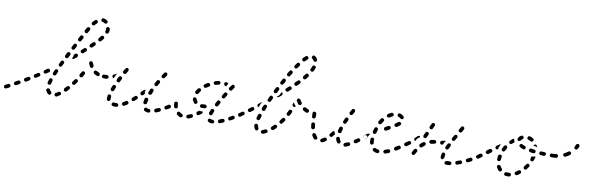

<svg xmlns="http://www.w3.org/2000/svg" viewBox="-56 -903 3929 1278"><g transform="rotate(10 1909.0 -264.5)"><path d="M31 3Q32 -2 30 -6Q28 -11 23 -12Q18 -14 13 -11Q2 -5 -5 -2Q-7 -1 -8 1Q-10 3 -11 5Q-12 7 -11 10Q-11 12 -10 15Q-8 19 -3 21Q2 22 7 20Q13 17 25 11Q29 8 31 3ZM372 -5Q372 -10 369 -14Q368 -16 366 -17Q364 -19 361 -19Q359 -20 356 -19Q354 -19 352 -17Q344 -11 336 -8Q332 -5 330 0Q328 4 331 9Q332 11 334 13Q336 15 338 15Q340 16 343 16Q345 16 347 15Q356 10 366 3Q371 0 372 -5ZM296 12Q291 12 287 9Q277 1 271 -12Q269 -17 271 -22Q273 -26 278 -28Q280 -29 283 -29Q285 -29 288 -28Q290 -28 292 -26Q294 -24 294 -22Q297 -15 303 -11Q305 -9 306 -7Q307 -5 307 -2Q307 -2 307 -2Q307 -2 307 -2Q307 0 307 3Q307 4 306 5Q305 6 305 7Q301 11 296 12ZM93 -31Q94 -36 92 -40Q89 -45 84 -46Q79 -48 75 -45L57 -35Q53 -33 51 -28Q50 -23 52 -18Q53 -16 55 -14Q57 -13 60 -12Q62 -12 65 -12Q67 -12 69 -13L87 -23Q91 -26 93 -31ZM424 -55Q423 -60 420 -64Q418 -65 415 -66Q413 -67 411 -67Q408 -67 406 -66Q404 -65 402 -63Q395 -55 388 -49Q385 -45 385 -40Q385 -35 388 -31Q390 -29 392 -28Q395 -27 397 -27Q400 -27 402 -28Q404 -29 406 -31Q413 -38 420 -46Q424 -50 424 -55ZM154 -66Q155 -71 153 -76Q150 -80 145 -82Q140 -83 135 -80L118 -70Q114 -67 112 -62Q111 -57 114 -53Q116 -48 121 -47Q126 -46 131 -48L148 -59Q153 -61 154 -66ZM270 -64Q271 -62 272 -60Q273 -58 275 -56Q277 -55 280 -54Q285 -53 289 -55Q294 -58 295 -63Q297 -72 300 -82Q301 -84 301 -87Q301 -89 300 -91Q298 -93 297 -95Q295 -97 292 -97Q287 -99 283 -97Q278 -94 277 -89Q273 -78 271 -69Q270 -67 270 -64ZM467 -106Q468 -109 468 -111Q467 -114 466 -116Q465 -118 463 -119Q458 -122 453 -122Q448 -121 445 -117Q439 -109 433 -101Q432 -99 431 -96Q431 -94 431 -91Q431 -89 432 -87Q434 -85 436 -83Q440 -80 445 -81Q450 -81 453 -85Q459 -94 465 -102Q467 -104 467 -106ZM214 -104Q215 -109 212 -113Q211 -115 209 -117Q207 -118 205 -119Q202 -119 200 -119Q197 -118 195 -117L178 -106Q176 -105 174 -103Q173 -101 172 -98Q172 -96 172 -94Q173 -91 174 -89Q177 -85 182 -83Q187 -82 191 -85L208 -96Q213 -99 214 -104ZM294 -133Q294 -130 295 -128Q296 -126 297 -124Q299 -122 301 -121Q306 -119 311 -121Q316 -123 318 -128Q321 -137 326 -146Q328 -151 326 -156Q324 -161 319 -163Q317 -164 314 -164Q312 -164 310 -163Q307 -162 305 -160Q304 -159 303 -156Q298 -146 295 -137Q294 -135 294 -133ZM268 -135 251 -124Q247 -121 241 -122Q236 -123 233 -127Q231 -131 232 -136Q233 -141 237 -144L254 -156Q258 -158 263 -158Q268 -157 271 -152Q272 -150 273 -148Q273 -146 273 -144Q272 -142 272 -140Q271 -139 270 -137Q269 -136 268 -135ZM505 -172Q503 -177 499 -180Q494 -182 489 -181Q484 -179 482 -175Q477 -166 472 -158Q471 -156 470 -153Q470 -151 471 -148Q471 -146 473 -144Q474 -142 476 -141Q481 -138 486 -139Q491 -140 494 -145Q499 -154 504 -163Q506 -167 505 -172ZM646 -159Q648 -160 650 -162Q651 -164 652 -166Q653 -168 653 -171Q653 -176 650 -180Q646 -183 641 -183L640 -184Q638 -184 636 -183Q633 -182 631 -180Q630 -178 629 -176Q628 -174 628 -171Q628 -166 631 -162Q635 -159 640 -159H641Q643 -158 646 -159ZM591 -166Q594 -166 596 -167Q598 -168 600 -170Q602 -172 603 -174Q604 -179 602 -184Q600 -189 595 -191Q587 -194 580 -198Q575 -201 570 -200Q565 -199 562 -194Q561 -192 560 -190Q560 -187 561 -185Q561 -183 563 -181Q564 -179 566 -177Q575 -171 587 -167Q589 -166 591 -166ZM323 -198Q322 -195 323 -193Q324 -190 326 -189Q327 -187 330 -186Q334 -183 339 -185Q344 -187 346 -192L355 -210Q356 -212 356 -214Q356 -217 356 -219Q355 -222 353 -223Q351 -225 349 -226Q345 -229 340 -227Q335 -225 333 -221L324 -202Q323 -200 323 -198ZM537 -213Q541 -212 546 -214Q551 -216 552 -221Q554 -226 552 -231Q548 -238 544 -248Q542 -253 537 -255Q533 -257 528 -256Q526 -255 524 -253Q522 -251 521 -249Q520 -247 520 -244Q520 -242 521 -239Q525 -228 529 -220Q532 -215 537 -213ZM354 -256Q356 -251 360 -249Q363 -248 365 -248Q368 -247 370 -248Q372 -249 374 -251Q376 -252 377 -254L387 -272Q389 -277 387 -282Q386 -287 381 -289Q376 -292 372 -290Q367 -288 364 -284L355 -266Q353 -261 354 -256ZM427 -289Q432 -289 435 -285Q439 -281 439 -276Q438 -271 435 -267L419 -254Q416 -250 411 -250Q406 -251 402 -254L407 -262Q410 -268 410 -275Q410 -277 410 -279L418 -286Q422 -289 427 -289ZM491 -323Q491 -328 488 -332Q484 -336 479 -336Q474 -336 470 -333L455 -319Q451 -316 451 -311Q451 -305 454 -302Q458 -298 463 -298Q468 -297 472 -301L487 -315Q491 -318 491 -323ZM387 -319Q388 -314 393 -312Q397 -309 402 -311Q407 -312 410 -317L419 -335Q422 -339 420 -344Q419 -349 414 -352Q409 -354 405 -353Q400 -351 397 -346L388 -329Q385 -324 387 -319ZM542 -372Q542 -377 539 -381Q537 -383 535 -384Q532 -385 530 -385Q527 -385 525 -384Q523 -383 521 -381Q514 -374 506 -367Q503 -364 503 -358Q502 -353 506 -349Q510 -346 515 -346Q520 -345 524 -349Q532 -356 538 -363Q542 -367 542 -372ZM420 -381Q422 -376 426 -374Q431 -371 436 -373Q441 -374 443 -379L453 -396Q455 -401 454 -406Q452 -411 448 -413Q443 -416 438 -415Q433 -413 431 -409L421 -391Q419 -386 420 -381ZM590 -425Q589 -431 585 -434Q583 -435 581 -436Q578 -437 576 -436Q573 -436 571 -435Q569 -434 568 -432Q562 -425 555 -417Q553 -415 553 -412Q552 -410 552 -408Q552 -405 553 -403Q554 -401 556 -399Q560 -396 565 -396Q570 -396 574 -400Q581 -409 587 -416Q590 -420 590 -425ZM454 -443Q456 -438 460 -436Q465 -433 470 -434Q475 -436 477 -440L487 -458Q489 -463 488 -468Q487 -473 482 -475Q478 -478 473 -476Q468 -475 465 -470L455 -453Q453 -448 454 -443ZM616 -489Q616 -494 611 -497Q607 -501 602 -500Q600 -500 598 -498Q595 -497 594 -495Q592 -493 592 -491Q591 -488 591 -486Q592 -485 592 -484Q592 -478 590 -471Q588 -466 591 -461Q593 -457 598 -455Q601 -455 603 -455Q606 -455 608 -457Q610 -458 612 -460Q613 -462 614 -464Q617 -474 617 -484Q617 -486 616 -489ZM492 -510Q491 -508 491 -505Q491 -503 492 -500Q493 -498 495 -497Q499 -493 504 -493Q510 -494 513 -498Q519 -505 526 -511Q530 -514 530 -519Q531 -524 527 -528Q526 -530 524 -531Q521 -532 519 -533Q516 -533 514 -532Q512 -531 510 -530Q502 -523 494 -514Q493 -512 492 -510ZM555 -549Q551 -545 551 -540Q550 -535 553 -531Q557 -527 562 -527Q568 -526 574 -522Q578 -518 583 -519Q588 -519 591 -524Q595 -528 594 -533Q593 -538 589 -541Q578 -550 564 -551Q559 -552 555 -549Z M973 12Q977 8 977 3Q977 0 976 -2Q975 -4 974 -6Q972 -8 970 -9Q967 -10 965 -10Q957 -10 952 -13Q950 -15 947 -15Q945 -16 942 -15Q940 -14 938 -13Q936 -12 935 -10Q933 -7 933 -5Q932 -3 933 0Q933 2 935 4Q936 6 938 8Q949 14 964 15Q969 15 973 12ZM757 10Q760 6 760 1Q760 -2 759 -4Q757 -6 756 -8Q754 -9 751 -10Q749 -11 746 -11Q738 -10 729 -12Q727 -12 724 -12Q722 -11 720 -10Q718 -8 717 -6Q715 -4 715 -2Q714 4 717 8Q720 12 725 13Q736 15 748 14Q753 14 757 10ZM1044 -11Q1046 -16 1044 -21Q1043 -23 1041 -25Q1039 -26 1037 -27Q1034 -28 1032 -28Q1029 -28 1027 -27Q1018 -23 1009 -20Q1007 -19 1005 -17Q1003 -15 1002 -13Q1001 -11 1001 -8Q1001 -6 1002 -3Q1004 1 1008 4Q1013 6 1018 4Q1027 0 1037 -4Q1042 -6 1044 -11ZM823 -18Q824 -20 824 -22Q825 -25 824 -27Q824 -30 822 -32Q819 -36 814 -37Q809 -38 805 -35Q796 -29 789 -25Q787 -24 785 -22Q783 -20 783 -17Q782 -15 782 -13Q783 -10 784 -8Q786 -3 791 -2Q796 -1 801 -3Q810 -8 819 -14Q821 -16 823 -18ZM687 -15Q685 -16 683 -18Q681 -19 679 -21Q678 -23 678 -26Q677 -36 679 -50Q679 -55 683 -58Q688 -61 693 -60Q698 -59 701 -55Q704 -51 703 -46Q702 -36 703 -29Q703 -28 703 -27Q703 -25 702 -24Q700 -21 697 -18Q697 -17 697 -17Q696 -16 694 -16Q693 -15 692 -15Q689 -15 687 -15ZM1105 -42Q1106 -44 1107 -46Q1107 -49 1107 -51Q1106 -53 1105 -56Q1102 -60 1097 -61Q1092 -62 1088 -60Q1079 -54 1071 -49Q1069 -48 1067 -46Q1066 -44 1065 -42Q1064 -39 1065 -37Q1065 -35 1066 -32Q1069 -28 1074 -27Q1079 -25 1083 -28Q1092 -33 1101 -38Q1103 -40 1105 -42ZM923 -41Q926 -37 931 -36Q934 -36 936 -37Q939 -37 941 -39Q943 -40 944 -42Q945 -44 946 -47Q947 -55 950 -65Q950 -68 950 -70Q950 -73 948 -75Q947 -77 945 -79Q943 -80 941 -81Q936 -82 931 -80Q927 -77 925 -72Q922 -61 921 -51Q920 -46 923 -41ZM878 -64Q880 -66 880 -69Q880 -71 879 -73Q878 -76 876 -77Q873 -81 868 -81Q862 -82 859 -78Q851 -71 844 -65Q840 -61 840 -56Q839 -51 843 -47Q844 -45 846 -44Q849 -43 851 -43Q854 -43 856 -44Q858 -44 860 -46Q867 -52 876 -60Q877 -62 878 -64ZM1149 -75Q1150 -80 1147 -84Q1146 -86 1144 -88Q1142 -89 1139 -89Q1137 -90 1134 -89Q1132 -89 1130 -87H1129Q1125 -84 1124 -79Q1123 -74 1126 -70Q1128 -68 1130 -66Q1132 -65 1134 -64Q1137 -64 1139 -65Q1142 -65 1144 -66V-67Q1148 -70 1149 -75ZM693 -91Q695 -86 700 -84Q702 -84 705 -84Q707 -84 709 -85Q712 -86 713 -88Q715 -90 716 -92Q719 -101 723 -110Q725 -115 723 -120Q721 -125 716 -127Q712 -129 707 -127Q702 -125 700 -120Q696 -110 692 -101Q691 -96 693 -91ZM908 -92Q906 -91 903 -91Q901 -91 899 -92Q896 -93 895 -95Q891 -99 891 -104Q891 -109 894 -113L909 -127Q910 -129 913 -130Q915 -131 918 -131Q919 -131 920 -131Q921 -130 922 -130Q922 -130 922 -130Q919 -124 919 -117Q919 -110 921 -104L912 -95Q910 -93 908 -92ZM943 -111Q945 -107 949 -105Q952 -104 954 -104Q957 -104 959 -105Q961 -106 963 -107Q965 -109 966 -111Q970 -120 974 -130Q975 -132 975 -134Q975 -137 974 -139Q973 -141 972 -143Q970 -145 968 -146Q963 -148 958 -147Q953 -145 951 -140Q947 -130 943 -121Q941 -116 943 -111ZM721 -157Q722 -152 727 -150Q729 -149 732 -149Q734 -148 737 -149Q739 -150 741 -152Q743 -153 744 -156Q748 -164 753 -174Q755 -178 753 -183Q752 -188 747 -190Q745 -191 743 -192Q740 -192 738 -191Q735 -190 733 -189Q732 -187 730 -185Q726 -176 721 -167Q719 -162 721 -157ZM652 -159Q655 -159 657 -160Q659 -161 661 -163Q662 -165 663 -167Q664 -169 664 -172Q664 -177 660 -181Q656 -184 651 -184Q644 -183 637 -183Q634 -183 632 -183Q629 -184 627 -183Q624 -182 623 -180Q621 -179 620 -176Q619 -174 619 -172Q618 -166 622 -163Q625 -159 630 -159Q633 -158 637 -158Q645 -158 652 -159ZM972 -181Q972 -179 973 -176Q974 -174 975 -172Q977 -170 979 -169Q984 -166 988 -168Q993 -169 996 -174Q1001 -184 1006 -192Q1008 -196 1007 -201Q1005 -206 1001 -209Q996 -211 991 -210Q986 -208 984 -204Q979 -196 974 -186Q973 -184 972 -181ZM718 -205Q716 -205 715 -204Q713 -204 712 -203Q703 -198 695 -194Q693 -193 691 -192Q689 -190 688 -187Q687 -185 688 -183Q688 -180 689 -178Q690 -175 693 -173Q695 -171 699 -170Q700 -174 701 -176Q706 -186 710 -195Q713 -201 718 -205ZM753 -220Q755 -215 759 -213Q764 -210 769 -212Q774 -213 776 -217L786 -235Q789 -240 787 -245Q786 -250 782 -252Q777 -255 772 -253Q767 -252 765 -247L754 -230Q752 -225 753 -220ZM1010 -242Q1010 -240 1010 -238Q1010 -235 1012 -233Q1013 -231 1015 -230Q1019 -227 1025 -228Q1030 -228 1033 -233L1044 -249Q1047 -254 1046 -259Q1045 -264 1041 -267Q1037 -270 1032 -269Q1027 -268 1024 -264L1012 -247Q1011 -245 1010 -242Z M1396 12Q1401 12 1404 8Q1408 5 1408 -1Q1408 -6 1404 -9Q1400 -13 1395 -13Q1393 -13 1391 -13Q1388 -13 1386 -13Q1385 -13 1385 -14Q1381 -17 1376 -17Q1370 -17 1367 -13Q1365 -11 1364 -9Q1364 -7 1364 -4Q1364 -2 1365 1Q1366 3 1368 4Q1377 12 1391 12Q1393 12 1396 12ZM1187 7Q1192 5 1194 1Q1195 -2 1195 -4Q1195 -7 1194 -9Q1193 -11 1191 -13Q1189 -15 1187 -16Q1179 -18 1173 -24Q1171 -26 1169 -26Q1167 -27 1164 -27Q1162 -27 1159 -26Q1157 -25 1156 -23Q1154 -21 1153 -18Q1152 -16 1153 -14Q1153 -11 1154 -9Q1155 -7 1157 -5Q1166 3 1178 8Q1182 10 1187 7ZM1262 -9Q1263 -13 1261 -18Q1260 -20 1258 -22Q1256 -24 1254 -25Q1252 -25 1249 -25Q1247 -25 1245 -24Q1235 -20 1227 -17Q1225 -16 1223 -15Q1221 -13 1220 -11Q1219 -8 1219 -6Q1219 -3 1219 -1Q1221 4 1226 6Q1230 8 1235 7Q1245 4 1255 -1Q1260 -4 1262 -9ZM1475 -14Q1476 -18 1474 -23Q1473 -25 1472 -27Q1470 -29 1468 -30Q1465 -31 1463 -31Q1460 -31 1458 -30Q1449 -26 1440 -23Q1435 -21 1433 -16Q1431 -11 1432 -7Q1433 -4 1435 -2Q1437 -1 1439 1Q1441 2 1443 2Q1446 2 1448 1Q1458 -2 1468 -7Q1473 -9 1475 -14ZM1321 -47Q1322 -51 1321 -55Q1316 -55 1312 -55Q1310 -55 1307 -55Q1302 -55 1297 -57Q1291 -53 1286 -49Q1282 -46 1281 -41Q1280 -36 1283 -31Q1284 -29 1286 -28Q1288 -27 1291 -26Q1293 -26 1296 -26Q1298 -27 1300 -28Q1308 -34 1317 -40Q1320 -43 1321 -47ZM1537 -47Q1539 -52 1536 -57Q1535 -59 1533 -61Q1531 -62 1529 -63Q1526 -63 1524 -63Q1521 -63 1519 -61Q1510 -56 1502 -51Q1497 -49 1496 -44Q1494 -39 1497 -34Q1498 -32 1500 -31Q1502 -29 1504 -28Q1507 -28 1509 -28Q1512 -28 1514 -30Q1522 -34 1532 -40Q1536 -42 1537 -47ZM1365 -47Q1367 -42 1372 -41Q1374 -40 1377 -40Q1379 -40 1382 -41Q1384 -43 1385 -45Q1387 -46 1388 -49Q1391 -57 1395 -67Q1396 -69 1396 -72Q1396 -74 1395 -76Q1394 -79 1392 -80Q1390 -82 1388 -83Q1386 -84 1383 -84Q1381 -84 1378 -83Q1376 -82 1374 -80Q1372 -79 1372 -76Q1367 -66 1364 -57Q1362 -52 1365 -47ZM1130 -49Q1131 -48 1133 -46Q1136 -45 1138 -45Q1141 -44 1143 -45Q1148 -46 1151 -51Q1153 -55 1152 -60Q1149 -69 1149 -77Q1149 -82 1146 -86Q1142 -90 1137 -90Q1132 -90 1128 -86Q1124 -82 1124 -77Q1124 -66 1128 -54Q1128 -51 1130 -49ZM1581 -74Q1582 -79 1580 -83Q1577 -88 1572 -89Q1567 -90 1563 -88L1562 -87Q1557 -85 1556 -80Q1555 -75 1558 -70Q1560 -66 1565 -64Q1570 -63 1575 -66Q1580 -69 1581 -74ZM1331 -79Q1333 -79 1335 -81Q1337 -82 1339 -84Q1340 -86 1341 -88Q1342 -91 1341 -93Q1340 -98 1336 -101Q1332 -104 1327 -104Q1320 -103 1312 -103Q1311 -103 1309 -103Q1304 -103 1300 -99Q1296 -96 1296 -91Q1296 -85 1300 -82Q1303 -78 1308 -78Q1310 -78 1312 -78Q1322 -78 1331 -79ZM1258 -98Q1261 -97 1263 -97Q1266 -97 1268 -98Q1270 -98 1272 -100Q1276 -104 1276 -109Q1277 -114 1273 -118Q1268 -123 1266 -131Q1265 -136 1260 -138Q1255 -140 1250 -139Q1245 -137 1243 -133Q1241 -128 1242 -123Q1246 -111 1255 -101Q1256 -99 1258 -98ZM1393 -113Q1394 -108 1399 -106Q1403 -103 1408 -105Q1413 -106 1416 -111Q1420 -119 1425 -128Q1427 -131 1427 -133Q1427 -135 1427 -138Q1426 -140 1424 -142Q1423 -144 1421 -145Q1416 -148 1411 -147Q1406 -145 1404 -141Q1398 -131 1394 -123Q1391 -118 1393 -113ZM1250 -181Q1249 -179 1249 -177Q1249 -174 1249 -172Q1250 -170 1251 -168Q1253 -166 1255 -164Q1260 -162 1265 -163Q1270 -165 1272 -169Q1273 -171 1275 -173Q1278 -179 1282 -184Q1286 -188 1285 -193Q1285 -198 1281 -202Q1276 -205 1271 -204Q1266 -204 1263 -200Q1258 -193 1254 -187Q1252 -184 1250 -181ZM1428 -180Q1427 -177 1428 -175Q1428 -172 1430 -170Q1431 -168 1433 -167Q1438 -164 1443 -165Q1448 -167 1451 -171L1461 -188Q1463 -190 1463 -193Q1464 -195 1463 -198Q1462 -200 1461 -202Q1460 -204 1457 -205Q1453 -208 1448 -207Q1443 -206 1440 -201L1430 -184Q1428 -182 1428 -180ZM1297 -228Q1296 -223 1299 -219Q1301 -217 1303 -215Q1305 -214 1307 -214Q1310 -213 1312 -214Q1315 -214 1317 -216Q1324 -221 1333 -226Q1337 -228 1339 -233Q1340 -238 1337 -243Q1335 -247 1330 -249Q1325 -250 1320 -248Q1311 -242 1302 -236Q1298 -233 1297 -228ZM1466 -234Q1467 -229 1471 -226Q1476 -224 1481 -224Q1486 -225 1489 -230L1500 -246Q1502 -248 1502 -251Q1503 -253 1502 -256Q1502 -258 1500 -260Q1499 -262 1497 -264Q1493 -267 1488 -266Q1482 -265 1480 -260L1468 -244Q1465 -240 1466 -234ZM1361 -263Q1359 -258 1360 -253Q1362 -248 1367 -246Q1371 -243 1376 -245Q1385 -248 1394 -250Q1397 -250 1399 -252Q1401 -253 1402 -255Q1404 -257 1404 -260Q1405 -262 1404 -264Q1403 -269 1399 -272Q1394 -275 1389 -274Q1379 -272 1369 -269Q1364 -267 1361 -263ZM1437 -251Q1435 -251 1433 -253Q1431 -255 1430 -257Q1429 -259 1429 -262Q1429 -264 1430 -266Q1431 -271 1436 -274Q1441 -276 1446 -274Q1452 -272 1457 -268L1450 -257Q1447 -252 1445 -247V-246Q1442 -249 1437 -251Z M1766 10Q1768 8 1769 5Q1769 3 1769 0Q1769 -2 1768 -4Q1766 -9 1761 -11Q1756 -12 1751 -10Q1742 -6 1734 -3Q1729 -2 1727 3Q1724 7 1726 12Q1726 15 1728 17Q1729 18 1732 20Q1734 21 1736 21Q1739 21 1741 21Q1751 18 1762 12Q1765 11 1766 10ZM1691 6Q1686 5 1683 0Q1677 -10 1675 -23Q1674 -28 1677 -32Q1680 -37 1685 -37Q1690 -38 1694 -35Q1699 -33 1700 -27Q1701 -18 1705 -12Q1706 -11 1706 -10Q1706 -8 1706 -7Q1704 -2 1703 3Q1703 3 1702 4Q1701 5 1700 5Q1696 8 1691 6ZM1825 -36Q1826 -38 1826 -40Q1827 -43 1826 -45Q1825 -48 1823 -49Q1819 -53 1814 -53Q1809 -53 1805 -50Q1798 -43 1791 -36Q1787 -33 1786 -28Q1786 -23 1789 -19Q1792 -15 1798 -14Q1803 -14 1807 -17Q1815 -24 1823 -32Q1824 -33 1825 -36ZM1682 -69Q1685 -64 1690 -63Q1694 -61 1699 -64Q1704 -66 1705 -71Q1708 -80 1711 -90Q1713 -95 1711 -100Q1708 -105 1703 -106Q1701 -107 1699 -107Q1696 -107 1694 -106Q1692 -105 1690 -103Q1688 -101 1688 -99Q1684 -88 1681 -78Q1680 -73 1682 -69ZM1598 -87Q1599 -92 1596 -96Q1595 -98 1593 -99Q1590 -101 1588 -101Q1586 -102 1583 -101Q1581 -100 1579 -99L1562 -87Q1558 -84 1557 -79Q1556 -74 1559 -70Q1560 -68 1562 -66Q1564 -65 1567 -65Q1569 -64 1572 -65Q1574 -65 1576 -67L1593 -79Q1597 -82 1598 -87ZM1872 -97Q1871 -102 1867 -105Q1863 -108 1857 -107Q1852 -106 1849 -102Q1844 -94 1838 -86Q1834 -82 1835 -77Q1836 -72 1840 -69Q1842 -67 1844 -66Q1847 -66 1849 -66Q1852 -66 1854 -68Q1856 -69 1857 -71Q1864 -79 1870 -88Q1873 -92 1872 -97ZM1654 -124Q1656 -126 1656 -128Q1656 -131 1656 -133Q1655 -136 1654 -138Q1651 -142 1646 -143Q1640 -143 1636 -140L1620 -128Q1618 -127 1616 -125Q1615 -123 1615 -120Q1614 -118 1615 -115Q1615 -113 1617 -111Q1620 -107 1625 -106Q1630 -105 1634 -108L1651 -120Q1653 -122 1654 -124ZM1907 -161Q1905 -166 1900 -168Q1896 -170 1891 -168Q1886 -167 1884 -162Q1879 -153 1875 -144Q1872 -140 1874 -135Q1875 -130 1880 -127Q1882 -126 1885 -126Q1887 -126 1890 -126Q1892 -127 1894 -129Q1896 -130 1897 -132Q1902 -142 1906 -151Q1909 -156 1907 -161ZM1706 -137Q1708 -132 1712 -130Q1717 -128 1722 -130Q1727 -132 1729 -137L1736 -156Q1738 -161 1736 -166Q1734 -170 1730 -172Q1725 -174 1720 -172Q1715 -170 1713 -166L1705 -147Q1703 -142 1706 -137ZM1700 -185Q1700 -185 1700 -185Q1698 -185 1696 -185Q1695 -184 1693 -183L1677 -170Q1673 -167 1672 -162Q1671 -157 1674 -153Q1676 -151 1678 -150Q1680 -148 1683 -148Q1683 -152 1685 -155L1692 -174Q1695 -180 1700 -185ZM2064 -162Q2068 -166 2068 -171Q2068 -176 2064 -180Q2060 -183 2055 -183L2054 -184Q2049 -184 2045 -180Q2042 -176 2042 -171Q2042 -166 2045 -162Q2049 -159 2054 -159L2055 -158Q2060 -158 2064 -162ZM2010 -169Q2014 -171 2016 -175Q2018 -180 2016 -185Q2014 -190 2009 -192Q2000 -195 1992 -200Q1988 -202 1983 -201Q1978 -200 1975 -195Q1973 -191 1974 -186Q1975 -181 1980 -178Q1989 -172 2000 -168Q2005 -166 2010 -169ZM1915 -191Q1912 -191 1910 -192Q1905 -193 1903 -198Q1901 -203 1902 -208Q1905 -214 1907 -221Q1913 -210 1921 -201Q1923 -198 1925 -197Q1924 -195 1922 -194Q1921 -193 1920 -192Q1917 -191 1915 -191ZM1733 -203Q1735 -198 1740 -196Q1745 -194 1749 -196Q1754 -197 1756 -202L1765 -221Q1767 -226 1765 -230Q1763 -235 1759 -237Q1754 -240 1749 -238Q1744 -236 1742 -231L1734 -212Q1731 -208 1733 -203ZM1947 -210Q1952 -209 1956 -212Q1958 -214 1959 -216Q1960 -218 1961 -221Q1961 -223 1960 -226Q1960 -228 1958 -230Q1952 -237 1948 -246Q1946 -248 1944 -249Q1942 -251 1940 -251Q1938 -252 1935 -252Q1933 -251 1930 -250Q1926 -247 1925 -242Q1923 -237 1926 -233Q1932 -223 1938 -214Q1942 -210 1947 -210ZM1814 -247 1820 -252Q1822 -254 1823 -256Q1824 -258 1824 -261Q1824 -263 1824 -266Q1823 -268 1821 -270Q1820 -271 1819 -272Q1817 -273 1816 -274L1807 -256Q1804 -250 1799 -246Q1794 -241 1788 -239Q1792 -236 1796 -236Q1801 -236 1804 -239ZM1763 -273Q1763 -270 1763 -268Q1764 -265 1766 -263Q1768 -262 1770 -260Q1774 -258 1779 -260Q1784 -261 1787 -266L1796 -285Q1797 -287 1797 -289Q1797 -292 1796 -294Q1796 -296 1794 -298Q1792 -300 1790 -301Q1785 -304 1781 -302Q1776 -300 1773 -296L1764 -277Q1763 -275 1763 -273ZM1878 -308Q1878 -314 1874 -317Q1871 -321 1866 -322Q1861 -322 1857 -318L1841 -304Q1838 -301 1837 -296Q1837 -291 1841 -287Q1844 -283 1849 -283Q1854 -282 1858 -286L1874 -300Q1877 -303 1878 -308ZM1795 -336Q1795 -334 1796 -331Q1797 -329 1798 -327Q1800 -325 1802 -324Q1806 -322 1811 -323Q1816 -325 1819 -329L1829 -347Q1830 -349 1830 -352Q1830 -354 1830 -357Q1829 -359 1827 -361Q1826 -363 1824 -364Q1819 -367 1814 -365Q1809 -364 1807 -359L1797 -341Q1796 -339 1795 -336ZM1929 -359Q1929 -364 1925 -368Q1921 -371 1916 -371Q1911 -371 1907 -367Q1900 -360 1893 -353Q1891 -351 1890 -349Q1889 -347 1889 -344Q1889 -342 1890 -339Q1891 -337 1893 -335Q1895 -333 1897 -332Q1899 -331 1902 -331Q1904 -331 1906 -332Q1909 -333 1910 -335Q1918 -343 1925 -350Q1929 -354 1929 -359ZM1975 -414Q1974 -419 1970 -422Q1966 -425 1961 -425Q1956 -424 1953 -420Q1947 -412 1940 -404Q1937 -400 1938 -395Q1938 -390 1942 -387Q1946 -383 1951 -384Q1956 -384 1960 -388Q1967 -397 1973 -405Q1976 -409 1975 -414ZM1831 -394Q1832 -389 1836 -386Q1841 -384 1846 -385Q1851 -386 1853 -391L1864 -408Q1867 -413 1865 -418Q1864 -423 1860 -425Q1855 -428 1850 -427Q1845 -426 1843 -421L1832 -404Q1829 -399 1831 -394ZM2010 -479Q2007 -484 2002 -485Q1998 -487 1993 -485Q1988 -483 1987 -478Q1984 -470 1979 -460Q1977 -456 1978 -451Q1980 -446 1985 -444Q1989 -441 1994 -443Q1999 -444 2001 -449Q2007 -460 2010 -470Q2012 -474 2010 -479ZM1869 -455Q1870 -450 1874 -447Q1878 -444 1883 -445Q1888 -446 1891 -450Q1897 -459 1903 -466Q1906 -471 1905 -476Q1904 -481 1900 -484Q1896 -487 1891 -486Q1886 -485 1883 -481Q1877 -473 1871 -464Q1868 -460 1869 -455ZM1913 -517Q1912 -515 1912 -513Q1913 -510 1914 -508Q1915 -506 1916 -504Q1920 -500 1925 -500Q1930 -500 1934 -504Q1941 -512 1948 -517Q1952 -521 1952 -526Q1953 -531 1950 -535Q1948 -537 1946 -538Q1944 -539 1941 -539Q1939 -540 1936 -539Q1934 -538 1932 -537Q1924 -530 1916 -522Q1914 -520 1913 -517ZM1983 -551Q1988 -552 1992 -549Q1998 -546 2003 -540Q2007 -535 2010 -528Q2011 -526 2011 -523Q2011 -521 2010 -518Q2009 -516 2008 -514Q2006 -513 2004 -512Q2001 -511 1999 -511Q1996 -511 1994 -512Q1992 -512 1990 -514Q1988 -516 1987 -518Q1984 -525 1979 -528Q1978 -529 1976 -530Q1975 -532 1974 -534Q1974 -536 1973 -538Q1973 -540 1974 -541Q1974 -543 1975 -545Q1978 -549 1983 -551Z M2323 -2Q2324 -4 2325 -6Q2326 -9 2326 -11Q2325 -13 2324 -16Q2322 -20 2317 -22Q2312 -24 2308 -21Q2297 -16 2290 -14Q2288 -13 2286 -12Q2284 -10 2283 -8Q2282 -6 2281 -3Q2281 -1 2282 2Q2283 6 2288 9Q2293 11 2298 10Q2307 7 2319 1Q2321 0 2323 -2ZM2167 -12Q2168 -17 2165 -21Q2163 -23 2161 -24Q2159 -26 2157 -26Q2154 -27 2152 -26Q2149 -25 2147 -24Q2139 -18 2132 -15Q2127 -13 2125 -8Q2123 -4 2125 1Q2126 3 2128 5Q2129 7 2132 8Q2134 9 2136 9Q2139 9 2141 8Q2151 4 2162 -4Q2166 -7 2167 -12ZM2085 -2Q2087 -1 2090 -1Q2092 -1 2095 -2Q2097 -3 2099 -4Q2102 -8 2103 -13Q2103 -18 2099 -22Q2094 -28 2089 -36Q2088 -39 2086 -40Q2084 -42 2082 -42Q2080 -43 2077 -43Q2075 -43 2072 -42Q2070 -40 2069 -39Q2067 -37 2066 -34Q2066 -32 2066 -29Q2066 -27 2067 -25Q2073 -13 2081 -5Q2083 -3 2085 -2ZM2246 -2Q2251 -2 2255 -5Q2257 -7 2258 -9Q2260 -11 2260 -14Q2260 -16 2259 -18Q2259 -21 2257 -23Q2253 -28 2251 -36Q2250 -41 2246 -44Q2241 -47 2236 -46Q2234 -45 2232 -44Q2230 -42 2228 -40Q2227 -38 2226 -36Q2226 -33 2227 -31Q2230 -17 2238 -7Q2241 -3 2246 -2ZM2387 -45Q2388 -50 2385 -54Q2382 -59 2377 -60Q2372 -61 2367 -58Q2358 -52 2350 -46Q2348 -45 2347 -43Q2345 -41 2345 -38Q2344 -36 2345 -34Q2345 -31 2346 -29Q2349 -25 2354 -24Q2359 -23 2364 -25Q2372 -31 2381 -37Q2386 -40 2387 -45ZM2214 -60Q2215 -60 2215 -61Q2213 -63 2212 -65Q2208 -71 2207 -78Q2206 -78 2204 -78Q2203 -79 2202 -78Q2199 -78 2197 -77Q2195 -75 2194 -73Q2187 -65 2181 -57Q2178 -53 2178 -48Q2179 -43 2183 -40Q2185 -38 2187 -38Q2190 -37 2192 -37Q2194 -37 2197 -38Q2199 -40 2200 -42Q2207 -49 2214 -58Q2214 -59 2214 -60ZM2428 -70Q2429 -72 2429 -75Q2430 -77 2429 -80Q2429 -82 2427 -84Q2424 -88 2419 -89Q2414 -90 2410 -87H2409Q2407 -85 2406 -83Q2404 -81 2404 -79Q2403 -76 2404 -74Q2405 -71 2406 -69Q2409 -65 2414 -64Q2419 -63 2423 -66L2424 -67Q2426 -68 2428 -70ZM2056 -68Q2060 -66 2065 -67Q2068 -67 2070 -68Q2072 -70 2073 -72Q2074 -74 2075 -76Q2075 -79 2075 -81Q2073 -91 2072 -101Q2071 -104 2070 -106Q2069 -108 2067 -109Q2065 -111 2063 -112Q2060 -112 2058 -112Q2053 -111 2049 -107Q2046 -103 2047 -98Q2048 -87 2050 -76Q2051 -71 2056 -68ZM2229 -82Q2230 -80 2231 -77Q2232 -75 2234 -74Q2236 -72 2239 -72Q2241 -71 2244 -72Q2246 -72 2248 -73Q2250 -75 2252 -77Q2253 -79 2254 -81Q2256 -90 2259 -100Q2260 -103 2259 -105Q2259 -108 2258 -110Q2257 -112 2255 -114Q2253 -115 2251 -116Q2246 -118 2241 -115Q2237 -113 2235 -108Q2232 -97 2229 -87Q2229 -84 2229 -82ZM2044 -145Q2045 -143 2047 -141Q2049 -139 2051 -138Q2053 -138 2056 -138Q2061 -138 2064 -142Q2068 -145 2068 -151Q2068 -161 2068 -171Q2068 -176 2064 -180Q2060 -183 2055 -183Q2050 -183 2046 -180Q2043 -176 2043 -171Q2043 -160 2043 -150Q2043 -147 2044 -145ZM2253 -147Q2255 -142 2260 -140Q2265 -138 2270 -140Q2274 -142 2276 -147Q2280 -156 2285 -165Q2287 -170 2285 -175Q2284 -180 2279 -182Q2274 -184 2269 -182Q2265 -181 2262 -176Q2258 -166 2254 -157Q2251 -152 2253 -147ZM2285 -213Q2286 -208 2291 -205Q2295 -203 2300 -204Q2305 -206 2308 -210Q2313 -219 2318 -228Q2319 -230 2319 -233Q2320 -235 2319 -238Q2318 -240 2317 -242Q2315 -244 2313 -245Q2308 -248 2303 -246Q2298 -245 2296 -240Q2291 -231 2286 -222Q2283 -217 2285 -213Z M2520 13Q2524 10 2525 5Q2525 2 2524 0Q2524 -2 2522 -4Q2521 -6 2518 -8Q2516 -9 2514 -9Q2504 -10 2498 -14Q2495 -15 2493 -16Q2491 -16 2488 -15Q2486 -15 2484 -13Q2482 -12 2481 -10Q2478 -5 2479 0Q2481 5 2485 7Q2496 14 2511 16Q2516 16 2520 13ZM2595 -6Q2597 -11 2595 -16Q2594 -18 2592 -20Q2591 -21 2588 -22Q2586 -23 2583 -23Q2581 -23 2579 -22Q2569 -18 2559 -15Q2555 -13 2552 -8Q2550 -4 2551 1Q2552 3 2554 5Q2555 7 2558 8Q2560 9 2562 10Q2565 10 2567 9Q2577 6 2589 1Q2594 -1 2595 -6ZM2659 -39Q2660 -41 2661 -44Q2661 -46 2661 -49Q2660 -51 2659 -53Q2656 -57 2651 -59Q2646 -60 2642 -57Q2632 -51 2623 -46Q2621 -44 2620 -42Q2618 -40 2618 -38Q2617 -36 2617 -33Q2618 -31 2619 -28Q2622 -24 2627 -23Q2632 -21 2636 -24Q2645 -30 2655 -36Q2657 -37 2659 -39ZM2452 -66Q2452 -54 2453 -44Q2454 -42 2455 -40Q2456 -38 2458 -36Q2460 -35 2463 -34Q2465 -34 2467 -34Q2470 -34 2472 -36Q2474 -37 2476 -39Q2477 -41 2478 -43Q2478 -46 2478 -48Q2477 -56 2476 -66L2477 -68Q2477 -73 2473 -77Q2469 -81 2464 -81Q2459 -81 2455 -77Q2452 -73 2452 -68ZM2706 -75Q2707 -80 2704 -84Q2703 -86 2701 -88Q2699 -89 2696 -89Q2694 -90 2691 -89Q2689 -89 2687 -87L2684 -85Q2680 -83 2679 -77Q2678 -72 2681 -68Q2683 -66 2685 -65Q2687 -63 2689 -63Q2692 -62 2694 -63Q2697 -64 2699 -65L2701 -67Q2705 -70 2706 -75ZM2418 -65Q2415 -64 2413 -65Q2410 -65 2408 -66Q2406 -68 2405 -70Q2402 -74 2403 -79Q2404 -84 2408 -87Q2417 -94 2426 -100Q2428 -101 2431 -102Q2433 -102 2436 -102Q2438 -101 2440 -100Q2442 -98 2443 -96Q2441 -95 2439 -93Q2434 -88 2432 -81Q2430 -77 2429 -72Q2426 -69 2422 -67Q2420 -65 2418 -65ZM2463 -137Q2461 -130 2459 -122Q2458 -117 2461 -113Q2463 -109 2468 -107Q2471 -107 2473 -107Q2476 -107 2478 -109Q2480 -110 2481 -112Q2483 -114 2484 -116Q2485 -123 2487 -129Q2488 -132 2489 -134Q2489 -134 2489 -135Q2489 -135 2489 -135L2490 -138Q2491 -143 2488 -147Q2485 -152 2480 -153Q2478 -153 2475 -153Q2473 -152 2471 -151Q2469 -150 2467 -148Q2466 -146 2465 -143V-141Q2464 -140 2463 -137ZM2572 -161Q2574 -166 2571 -170Q2569 -175 2564 -176Q2559 -178 2554 -175L2535 -165Q2530 -162 2529 -157Q2528 -152 2530 -148Q2531 -146 2533 -144Q2535 -143 2537 -142Q2540 -141 2542 -141Q2545 -142 2547 -143L2566 -153Q2571 -156 2572 -161ZM2483 -190Q2483 -188 2484 -185Q2484 -183 2486 -181Q2487 -179 2490 -178Q2494 -175 2499 -177Q2504 -178 2507 -183Q2512 -192 2518 -200Q2521 -204 2520 -209Q2519 -214 2515 -217Q2513 -219 2511 -219Q2508 -220 2506 -220Q2503 -219 2501 -218Q2499 -217 2497 -215Q2490 -205 2485 -195Q2483 -193 2483 -190ZM2636 -202Q2636 -207 2633 -211Q2632 -211 2632 -212Q2632 -212 2631 -212Q2625 -213 2620 -215Q2619 -215 2617 -214Q2616 -213 2615 -212Q2609 -207 2599 -201Q2594 -198 2593 -193Q2592 -188 2595 -183Q2598 -179 2603 -178Q2608 -177 2612 -179Q2624 -187 2631 -193Q2635 -197 2636 -202ZM2533 -246Q2532 -240 2534 -236Q2537 -232 2542 -231Q2547 -230 2552 -232Q2560 -238 2569 -242Q2574 -244 2576 -249Q2578 -253 2576 -258Q2574 -263 2569 -265Q2564 -267 2559 -265Q2548 -260 2538 -253Q2534 -251 2533 -246ZM2619 -270Q2616 -271 2614 -271Q2611 -271 2609 -270Q2607 -268 2605 -266Q2604 -265 2603 -262Q2601 -257 2604 -253Q2606 -248 2611 -246Q2615 -245 2619 -243Q2622 -241 2624 -239Q2628 -235 2633 -235Q2638 -235 2642 -238Q2646 -242 2646 -247Q2646 -252 2642 -256Q2638 -261 2632 -264Q2626 -268 2619 -270Z M3000 11Q3005 10 3008 6Q3011 2 3011 -3Q3010 -5 3009 -8Q3008 -10 3006 -11Q3004 -13 3001 -13Q2999 -14 2996 -14Q2988 -13 2980 -13Q2979 -13 2978 -13Q2973 -13 2969 -9Q2965 -6 2965 -1Q2965 2 2965 4Q2966 7 2968 8Q2970 10 2972 11Q2974 12 2977 12Q2978 12 2980 12Q2989 12 3000 11ZM3076 -12Q3078 -13 3079 -15Q3080 -18 3080 -20Q3080 -23 3079 -25Q3077 -30 3072 -32Q3068 -34 3063 -32Q3053 -28 3044 -25Q3041 -25 3039 -23Q3038 -21 3036 -19Q3035 -17 3035 -14Q3035 -12 3036 -9Q3037 -5 3042 -2Q3047 0 3052 -2Q3061 -5 3072 -9Q3074 -10 3076 -12ZM2773 -43Q2774 -45 2773 -47Q2772 -50 2771 -52Q2769 -54 2767 -55Q2763 -58 2758 -57Q2753 -55 2750 -51Q2745 -42 2739 -32Q2737 -28 2738 -23Q2740 -18 2745 -15Q2749 -13 2754 -14Q2759 -16 2761 -20Q2767 -30 2771 -38Q2773 -40 2773 -43ZM2937 -23Q2933 -26 2933 -32Q2933 -42 2936 -55Q2937 -60 2941 -63Q2946 -66 2951 -65Q2956 -64 2958 -59Q2961 -55 2960 -50Q2958 -40 2958 -32Q2958 -31 2958 -31Q2958 -30 2958 -29Q2955 -28 2953 -26Q2950 -23 2948 -20Q2948 -19 2947 -19Q2946 -19 2946 -19Q2940 -19 2937 -23ZM3145 -47Q3146 -52 3144 -56Q3141 -61 3137 -62Q3132 -64 3127 -62Q3118 -57 3109 -52Q3104 -50 3102 -45Q3101 -40 3103 -36Q3105 -31 3110 -29Q3115 -27 3120 -30Q3129 -34 3139 -39Q3143 -42 3145 -47ZM3189 -70Q3190 -72 3190 -75Q3191 -77 3190 -80Q3190 -82 3188 -84Q3185 -88 3180 -89Q3175 -90 3171 -87L3170 -86Q3168 -85 3166 -83Q3165 -81 3164 -78Q3164 -76 3165 -73Q3165 -71 3167 -69Q3170 -65 3175 -64Q3180 -63 3184 -66L3185 -67Q3187 -68 3189 -70ZM2722 -82Q2723 -84 2724 -87Q2724 -89 2723 -92Q2723 -94 2721 -96Q2718 -100 2713 -101Q2708 -102 2704 -99L2687 -87Q2685 -86 2683 -84Q2682 -82 2682 -79Q2681 -77 2682 -74Q2682 -72 2684 -70Q2687 -66 2692 -65Q2697 -64 2701 -67L2718 -79Q2720 -80 2722 -82ZM2820 -97Q2821 -102 2818 -106Q2815 -110 2810 -111Q2804 -111 2800 -108Q2791 -102 2783 -94Q2779 -90 2779 -85Q2779 -80 2783 -76Q2787 -72 2792 -72Q2797 -72 2801 -76Q2808 -83 2815 -88Q2819 -91 2820 -97ZM2952 -101Q2952 -98 2953 -96Q2954 -94 2956 -92Q2958 -90 2960 -89Q2965 -87 2969 -89Q2974 -91 2976 -96Q2980 -104 2985 -114Q2987 -119 2986 -124Q2984 -129 2979 -131Q2975 -133 2970 -131Q2965 -130 2963 -125Q2958 -115 2953 -106Q2952 -103 2952 -101ZM2762 -129Q2767 -134 2774 -137Q2774 -137 2775 -137Q2775 -138 2775 -138Q2773 -142 2773 -145Q2769 -147 2766 -146Q2762 -145 2759 -143Q2752 -136 2744 -129Q2740 -126 2739 -121Q2739 -116 2742 -112Q2743 -110 2745 -109Q2747 -108 2749 -108L2754 -119Q2757 -125 2762 -129ZM2884 -116Q2887 -120 2887 -125Q2886 -131 2882 -134Q2878 -137 2873 -137Q2861 -135 2850 -133Q2845 -131 2843 -127Q2840 -122 2841 -117Q2843 -112 2847 -110Q2852 -107 2857 -108Q2866 -111 2875 -112Q2881 -112 2884 -116ZM2949 -144Q2947 -144 2945 -144Q2943 -144 2942 -144Q2933 -141 2923 -140Q2918 -139 2915 -135Q2912 -130 2913 -125Q2913 -123 2914 -121Q2916 -119 2918 -117Q2920 -116 2922 -115Q2924 -114 2927 -115Q2930 -115 2933 -116Q2937 -125 2942 -135Q2945 -140 2949 -144ZM2796 -146Q2797 -141 2802 -139Q2804 -138 2807 -138Q2809 -137 2812 -138Q2814 -139 2816 -141Q2818 -142 2819 -145L2828 -164Q2829 -166 2829 -168Q2829 -171 2828 -173Q2827 -176 2826 -177Q2824 -179 2822 -180Q2819 -181 2817 -182Q2814 -182 2812 -181Q2810 -180 2808 -178Q2806 -177 2805 -174L2796 -155Q2794 -151 2796 -146ZM2985 -161Q2987 -156 2991 -154Q2996 -151 3001 -153Q3006 -154 3008 -159L3019 -177Q3021 -182 3020 -187Q3018 -192 3014 -194Q3012 -195 3009 -196Q3007 -196 3004 -195Q3002 -195 3000 -193Q2998 -191 2997 -189L2987 -171Q2984 -166 2985 -161ZM2826 -211Q2828 -206 2833 -204Q2837 -202 2842 -203Q2847 -205 2849 -210L2858 -229Q2860 -234 2859 -239Q2857 -243 2852 -246Q2847 -248 2843 -246Q2838 -244 2836 -240L2827 -221Q2824 -216 2826 -211ZM3021 -224Q3022 -219 3027 -217Q3031 -214 3036 -216Q3041 -217 3044 -221Q3050 -232 3054 -240Q3055 -242 3055 -245Q3055 -247 3055 -250Q3054 -252 3052 -254Q3051 -256 3049 -257Q3046 -258 3044 -258Q3041 -259 3039 -258Q3037 -257 3035 -256Q3033 -254 3032 -252Q3028 -244 3022 -234Q3019 -229 3021 -224Z M3403 17Q3406 16 3408 15Q3410 14 3411 12Q3413 10 3414 8Q3414 5 3414 3Q3414 -2 3410 -6Q3405 -9 3400 -8Q3396 -8 3392 -8Q3387 -8 3383 -8Q3380 -9 3378 -8Q3376 -7 3374 -6Q3372 -4 3370 -2Q3369 0 3369 2Q3368 8 3371 12Q3375 16 3380 16Q3386 17 3392 17Q3398 17 3403 17ZM3478 -23Q3479 -28 3476 -32Q3474 -34 3472 -35Q3470 -36 3467 -37Q3465 -37 3463 -36Q3460 -36 3458 -34Q3450 -28 3443 -23Q3440 -22 3439 -20Q3437 -18 3437 -16Q3436 -13 3437 -11Q3437 -8 3438 -6Q3441 -2 3446 -1Q3451 1 3455 -2Q3465 -7 3473 -14Q3478 -18 3478 -23ZM3337 -6Q3342 -6 3346 -9Q3349 -13 3350 -18Q3350 -23 3347 -27Q3341 -33 3337 -41Q3335 -46 3330 -47Q3325 -49 3320 -47Q3318 -46 3316 -44Q3315 -42 3314 -40Q3313 -37 3313 -35Q3314 -32 3315 -30Q3320 -19 3328 -10Q3331 -6 3337 -6ZM3526 -79Q3524 -84 3520 -87Q3518 -88 3516 -89Q3513 -89 3511 -89Q3508 -88 3506 -87Q3504 -85 3503 -83Q3498 -75 3492 -68Q3488 -63 3489 -58Q3490 -53 3494 -50Q3496 -48 3498 -48Q3500 -47 3503 -47Q3505 -48 3508 -49Q3510 -50 3511 -52Q3518 -61 3524 -70Q3527 -74 3526 -79ZM3207 -87Q3208 -92 3205 -96Q3203 -98 3201 -99Q3199 -101 3197 -101Q3194 -102 3192 -101Q3189 -100 3187 -99Q3177 -91 3171 -87Q3169 -86 3167 -84Q3166 -82 3166 -79Q3165 -77 3166 -74Q3166 -72 3168 -70Q3171 -66 3176 -65Q3181 -64 3185 -67Q3191 -71 3202 -79Q3206 -82 3207 -87ZM3309 -76Q3312 -73 3317 -72Q3322 -72 3326 -75Q3330 -79 3331 -84Q3331 -93 3333 -103Q3334 -108 3331 -112Q3328 -116 3323 -117Q3321 -118 3318 -117Q3316 -117 3314 -115Q3312 -114 3310 -112Q3309 -110 3308 -107Q3306 -97 3306 -86Q3305 -80 3309 -76ZM3263 -124Q3264 -126 3265 -128Q3265 -131 3264 -133Q3264 -136 3262 -138Q3259 -142 3254 -143Q3249 -144 3245 -141L3228 -129Q3226 -127 3225 -125Q3224 -123 3223 -120Q3223 -118 3223 -116Q3224 -113 3225 -111Q3227 -109 3229 -108Q3231 -106 3234 -106Q3236 -106 3239 -106Q3241 -107 3243 -108L3260 -120Q3262 -122 3263 -124ZM3554 -142Q3554 -144 3553 -146Q3550 -144 3546 -143Q3540 -141 3533 -142Q3531 -142 3529 -143Q3527 -134 3524 -126Q3523 -123 3523 -121Q3523 -119 3524 -116Q3525 -114 3527 -112Q3529 -111 3532 -110Q3536 -108 3541 -110Q3546 -113 3547 -117Q3551 -128 3554 -138Q3554 -140 3554 -142ZM3325 -149Q3326 -144 3331 -142Q3336 -139 3340 -141Q3345 -143 3348 -147Q3352 -156 3357 -164Q3359 -169 3358 -174Q3357 -179 3353 -182Q3348 -184 3343 -183Q3338 -182 3335 -177Q3330 -168 3325 -158Q3323 -154 3325 -149ZM3291 -147Q3286 -148 3283 -153Q3282 -155 3281 -157Q3281 -159 3281 -162Q3281 -164 3283 -166Q3284 -169 3286 -170L3301 -180L3303 -182Q3305 -183 3308 -184Q3310 -184 3313 -184Q3309 -176 3305 -168Q3302 -162 3301 -155Q3301 -153 3301 -150Q3296 -147 3291 -147ZM3668 -162Q3671 -166 3672 -171Q3672 -173 3671 -176Q3670 -178 3668 -180Q3666 -182 3664 -183Q3662 -183 3659 -184H3658Q3653 -184 3649 -180Q3646 -176 3646 -171Q3646 -169 3647 -166Q3648 -164 3649 -162Q3651 -160 3653 -159Q3656 -159 3658 -159H3659Q3664 -158 3668 -162ZM3612 -160Q3614 -161 3616 -163Q3618 -164 3619 -167Q3620 -169 3620 -171Q3620 -177 3617 -180Q3613 -184 3608 -184L3588 -185Q3585 -185 3583 -185Q3581 -184 3579 -182Q3577 -180 3576 -178Q3575 -176 3575 -173Q3574 -168 3578 -164Q3581 -161 3587 -160L3607 -159Q3610 -159 3612 -160ZM3540 -165Q3543 -166 3545 -167Q3547 -169 3548 -171Q3549 -173 3549 -175Q3550 -181 3547 -185Q3543 -189 3538 -189Q3528 -190 3518 -192Q3513 -193 3509 -190Q3505 -187 3504 -181Q3504 -179 3504 -177Q3505 -174 3506 -172Q3508 -170 3510 -169Q3512 -168 3515 -167Q3525 -166 3535 -164Q3538 -164 3540 -165ZM3473 -179Q3478 -182 3479 -187Q3480 -189 3480 -192Q3480 -194 3479 -196Q3477 -198 3476 -200Q3474 -202 3471 -202Q3461 -206 3454 -210Q3450 -212 3445 -211Q3440 -209 3437 -204Q3435 -200 3437 -195Q3438 -190 3443 -188Q3452 -183 3463 -179Q3468 -177 3473 -179ZM3365 -210Q3365 -205 3368 -202Q3372 -198 3377 -198Q3382 -198 3386 -202Q3393 -208 3400 -214Q3401 -215 3401 -215Q3402 -216 3402 -216Q3398 -220 3396 -225Q3394 -231 3394 -237Q3391 -237 3389 -236Q3386 -235 3385 -234Q3376 -227 3369 -219Q3365 -216 3365 -210ZM3532 -220Q3534 -222 3536 -223Q3541 -225 3546 -222Q3550 -220 3552 -215Q3554 -211 3555 -207Q3554 -207 3553 -208Q3547 -211 3541 -212Q3534 -212 3528 -213Q3528 -214 3529 -215Q3529 -216 3529 -216Q3530 -219 3532 -220ZM3417 -234Q3415 -239 3417 -244Q3420 -251 3425 -257Q3430 -261 3437 -265Q3441 -267 3446 -266Q3451 -264 3453 -259Q3455 -257 3455 -255Q3455 -252 3454 -250Q3453 -247 3452 -246Q3450 -244 3448 -243Q3442 -239 3440 -234Q3440 -234 3439 -233Q3439 -233 3439 -232Q3439 -232 3438 -232Q3433 -230 3428 -227Q3427 -227 3426 -227Q3425 -227 3424 -228Q3419 -229 3417 -234ZM3485 -269Q3481 -266 3480 -261Q3478 -256 3481 -252Q3484 -247 3489 -246Q3497 -244 3504 -240Q3506 -239 3508 -238Q3511 -238 3513 -238Q3516 -239 3518 -240Q3520 -242 3521 -244Q3523 -246 3523 -248Q3523 -251 3523 -253Q3522 -256 3521 -258Q3519 -260 3517 -261Q3507 -268 3495 -271Q3489 -272 3485 -269Z M3695 -162Q3697 -163 3699 -165Q3700 -167 3701 -170Q3702 -172 3701 -174Q3701 -180 3696 -183Q3692 -186 3687 -185Q3674 -183 3659 -183Q3657 -184 3654 -183Q3652 -182 3650 -180Q3648 -178 3648 -176Q3647 -174 3647 -171Q3646 -166 3650 -162Q3654 -159 3659 -159Q3675 -158 3690 -160Q3693 -161 3695 -162ZM3782 -199Q3784 -201 3784 -204Q3784 -206 3784 -208Q3783 -211 3782 -213Q3780 -215 3778 -216Q3776 -217 3773 -218Q3771 -218 3768 -218Q3766 -217 3764 -215Q3753 -207 3741 -201Q3736 -199 3734 -194Q3733 -189 3735 -184Q3737 -180 3742 -178Q3747 -176 3752 -179Q3766 -186 3779 -195Q3781 -197 3782 -199ZM3829 -269Q3827 -274 3823 -276Q3818 -278 3813 -275Q3808 -273 3806 -269Q3804 -262 3800 -256Q3798 -251 3799 -246Q3801 -241 3805 -239Q3810 -236 3815 -238Q3820 -239 3822 -244Q3826 -251 3830 -259Q3832 -264 3829 -269Z"/></g></svg>

Font: FRB American Cursive Guidelines Dashed
Style: Italic
Weight: 400
Italic angle: -25°
Version: Version 2.0;Modular Font Editor K font №1